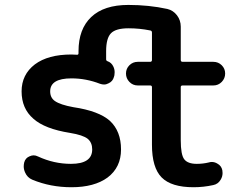

<svg xmlns="http://www.w3.org/2000/svg" viewBox="-20 -785 1040 794"><path d="M780.3 -10.7Q688.5 -10.7 648.4 -51.3Q608.4 -91.8 608.4 -186.5V-424.8Q608.4 -431.6 600.6 -431.6H549.8Q529.3 -431.6 515.1 -446.3Q501 -460.9 501 -481Q501 -501 515.1 -515.1Q529.3 -529.3 549.8 -529.3H600.6Q608.4 -529.3 608.4 -537.1V-650.4Q608.4 -658.2 600.6 -659.2Q556.6 -668 511.7 -668Q459 -668 439 -647.5Q418.9 -627 418.9 -573.2V-540Q418.9 -534.2 423.8 -532.2Q441.4 -526.4 449.2 -508.8Q454.1 -498 454.1 -486.3Q454.1 -480.5 453.1 -473.6L451.2 -466.8Q446.3 -448.2 428.7 -440.4Q419.9 -435.5 410.2 -435.5Q402.3 -435.5 393.6 -438.5Q335.9 -460.9 275.4 -460.9Q187.5 -460.9 187.5 -407.2Q187.5 -380.9 207 -367.2Q229.5 -351.6 283.2 -341.8Q388.7 -326.2 434.6 -285.2Q480.5 -242.2 480.5 -167Q480.5 -92.8 424.8 -50.8Q370.1 -10.7 275.4 -10.7Q188.5 -10.7 113.3 -42Q92.8 -50.8 84 -71.3Q78.1 -84 78.1 -96.7Q78.1 -104.5 80.1 -113.3Q85 -131.8 102.5 -138.7Q111.3 -142.6 119.1 -142.6Q127.9 -142.6 137.7 -137.7Q203.1 -107.4 273.4 -107.4Q361.3 -107.4 361.3 -167Q361.3 -195.3 342.8 -210.9Q323.2 -226.6 269.5 -235.4Q165 -252 118.2 -293.9Q69.3 -335.9 69.3 -407.2Q69.3 -476.6 124 -518.6Q178.7 -559.6 275.4 -559.6Q284.2 -559.6 297.9 -558.6Q304.7 -557.6 304.7 -565.4V-573.2Q304.7 -665 357.4 -714.8Q410.2 -764.6 510.7 -764.6Q595.7 -764.6 671.9 -748Q696.3 -742.2 711.9 -721.7Q727.5 -701.2 727.5 -674.8V-537.1Q727.5 -529.3 735.4 -529.3H862.3Q882.8 -529.3 897 -515.1Q911.1 -501 911.1 -481Q911.1 -460.9 897 -446.3Q882.8 -431.6 862.3 -431.6H735.4Q727.5 -431.6 727.5 -424.8V-205.1Q727.5 -144.5 742.2 -126Q756.8 -107.4 793.9 -107.4Q819.3 -107.4 843.8 -113.3Q849.6 -115.2 855.5 -115.2Q868.2 -115.2 878.9 -108.4Q895.5 -99.6 899.4 -81.1Q900.4 -75.2 900.4 -69.3Q900.4 -54.7 892.6 -42Q881.8 -23.4 861.3 -19.5Q821.3 -10.7 780.3 -10.7Z"/></svg>

Font: Rounded Mgen+ 1m medium
Style: Regular
Weight: 500
Designer: [Source Han Sans]
Ryoko NISHIZUKA  (kana & ideographs); Paul D. Hunt (Latin, Greek & Cyrillic); Wenlong ZHANG  (bopomofo
Version: Version 1.059.20150602